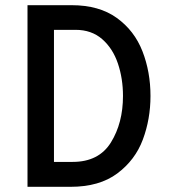

<svg xmlns="http://www.w3.org/2000/svg" viewBox="-20 -720 656 740"><path d="M86 -700H256Q362 -700 430 -651Q498 -602 529 -522.5Q560 -443 560 -350Q560 -261 530.5 -182Q501 -103 432 -51.5Q363 0 252 0H86ZM260 -96Q361 -96 407.5 -171Q454 -246 454 -350Q454 -417 434.5 -475Q415 -533 374 -569Q333 -605 271 -605H188V-96Z"/></svg>

Font: Overpass Mono Light
Style: Bold
Weight: 600
Monospace: yes
Designer: Delve Withrington, Dave Bailey
Foundry: Delve Fonts
Version: Version 1.000;DELV;Overpass